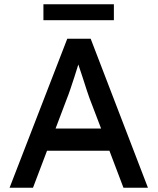

<svg xmlns="http://www.w3.org/2000/svg" viewBox="-20 -882 740 902"><path d="M25 0 296 -700H406L675 0H560L494 -174H201L135 0ZM294 -418 241 -278H455L400 -422Q397 -429 388 -457Q379 -485 368 -519Q357 -553 348 -579Q340 -553 330 -522Q320 -491 310.5 -463Q301 -435 294 -418ZM184 -787V-862H515V-787Z"/></svg>

Font: Lexend Deca
Style: Regular
Weight: 400
Designer: Bonnie Shaver-Troup, Thomas Jockin
Foundry: Lexend
Version: Version 1.008; ttfautohint (v1.8.4.7-5d5b)